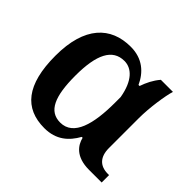

<svg xmlns="http://www.w3.org/2000/svg" viewBox="-132 -717 899 899"><g transform="rotate(45 317.5 -268.0)"><path d="M253 10C331 10 376 -31 406 -85H412C421 -46 452 0 539 0H623V-49H615C562 -49 533 -80 533 -138V-336C533 -405 547 -498 559 -536H479C455 -508 440 -477 429 -445H422C396 -502 349 -546 270 -546C138 -546 50 -460 50 -267C50 -75 122 10 253 10ZM287 -61C212 -61 182 -129 182 -267C182 -406 217 -478 296 -478C344 -478 387 -439 403 -346V-308C403 -169 376 -61 287 -61Z"/></g></svg>

Font: Noto Serif Semi
Style: Regular
Weight: 600
Designer: Monotype Design Team
Foundry: Monotype Imaging Inc.
Version: Version 1.002